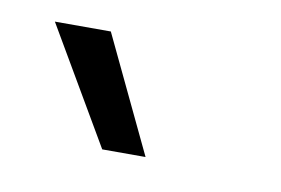

<svg xmlns="http://www.w3.org/2000/svg" viewBox="-34 -791 351 240"><g transform="rotate(10 141.5 -670.5)"><path d="M106 -597 20 -744H91L161 -597Z"/></g></svg>

Font: Bricolage Grotesque 12pt ExtraLight
Style: Regular
Weight: 200
Designer: Mathieu Triay
Foundry: Atelier Triay
Version: Version 1.001; ttfautohint (v1.8.4.7-5d5b);gftools[0.9.33.de